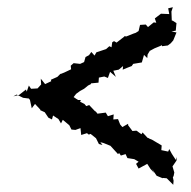

<svg xmlns="http://www.w3.org/2000/svg" viewBox="-20 -549 528 532"><path d="M459 -58 461 -61 463 -71 458 -88 469 -104 470 -114 467 -106 456 -123 449 -136 446 -129 427 -133 428 -146C419 -151 410 -157 401 -162L391 -166H395L389 -167L375 -182L372 -177L358 -187L347 -186L335 -202V-206L319 -197L313 -204L307 -219L294 -218L295 -232L279 -227L273 -237L250 -234L244 -242L245 -239L227 -258L219 -255L214 -261L202 -267L204 -272H196L184 -280L191 -289L202 -297L213 -303L224 -312L232 -316V-318L253 -320L254 -334L269 -337L279 -333L285 -350L301 -336L294 -353L309 -356L321 -366L320 -356C328 -359 336 -363 345 -366L349 -372L373 -376L379 -397L388 -388L389 -398L395 -408L408 -415L425 -422L428 -424L429 -421L445 -423L453 -429L460 -437L469 -459L455 -462L467 -464L469 -485L458 -492H456L455 -517L459 -529L446 -526L449 -510L426 -511C420 -507 415 -502 409 -498L413 -486L406 -487L390 -474L384 -481L368 -480L364 -463L356 -458L350 -456L330 -448L324 -449L325 -448L303 -431L296 -435L291 -432L289 -418L283 -421L274 -413L247 -404L242 -395L233 -405L223 -391L232 -399L217 -391L213 -377L202 -372L184 -374L176 -367L177 -357L158 -348L148 -344V-345L139 -336L121 -328L122 -324L105 -316L93 -331L94 -315L84 -304L66 -303L60 -312L54 -295L52 -301L33 -286L17 -282L26 -287L44 -278L60 -276L63 -272L68 -249L77 -261L92 -245L91 -244L104 -238L114 -223L124 -218L127 -229L142 -219L149 -207L154 -217L172 -202L178 -190L189 -189L203 -194L205 -175L221 -180L226 -176L231 -178L246 -166L254 -150L264 -147L258 -155L266 -153L286 -145C293 -137 300 -130 307 -122L310 -125L315 -118L328 -122L333 -111L352 -108L364 -101L357 -95L364 -82L388 -95L397 -81L407 -70L401 -81L414 -62L431 -55V-56L442 -55L460 -37L461 -48Z"/></svg>

Font: Charger Distortion
Style: 1
Weight: 400
Designer: Jasper
Foundry: Cannot Into Space Fonts
Version: Version 0.98